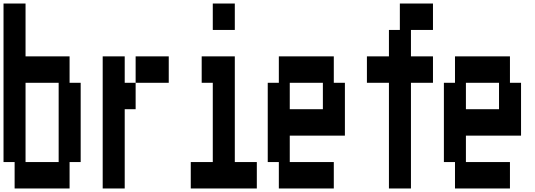

<svg xmlns="http://www.w3.org/2000/svg" viewBox="-20 -1050 3040 1090"><path d="M63 20V-130H0V-1030H125V-730H375V-580H438V-130H375V20ZM125 -130H313V-580H125Z M688 -580H750V-430H688V20H563V-730H688ZM938 -730V-580H750V-730Z M1188 -880V-1030H1313V-880ZM1063 20V-130H1188V-580H1125V-730H1313V-130H1438V20Z M1563 20V-130H1500V-580H1563V-730H1875V-580H1938V-280H1625V-130H1875V20ZM1625 -430H1813V-580H1625Z M2188 20V-580H2063V-730H2188V-880H2250V-1030H2438V-880H2313V-730H2438V-580H2313V20Z M2563 20V-130H2500V-580H2563V-730H2875V-580H2938V-280H2625V-130H2875V20ZM2625 -430H2813V-580H2625Z"/></svg>

Font: 2P VHS
Style: Regular
Weight: 400
Designer: CodeMan38
Foundry: CodeMan38
Version: Version 3.000